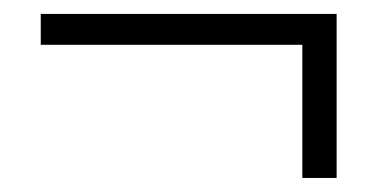

<svg xmlns="http://www.w3.org/2000/svg" viewBox="-20 -352 542 276"><path d="M414.6 -96.2V-287.6H38.6V-332H463.9V-96.2Z"/></svg>

Font: Elstob 14pt Medium
Style: Regular
Weight: 500
Designer: Peter S. Baker
Version: Version 1.015